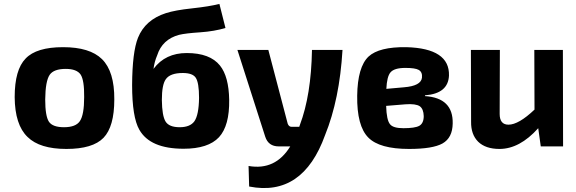

<svg xmlns="http://www.w3.org/2000/svg" viewBox="-20 -748 2944 981"><path d="M501 -446Q565 -383 564 -240Q564 -101 509 -44Q454 13 319 13Q183 13 121 -48Q56 -110 55 -252Q55 -392 111 -449Q166 -507 302 -507Q439 -507 501 -446ZM234 -366Q212 -334 211 -240Q211 -155 230 -126Q249 -98 307 -98Q367 -98 388 -129Q410 -161 410 -252Q411 -338 392 -367Q372 -396 316 -396Q255 -396 234 -366Z M1132 -605Q1075 -588 1004 -583Q928 -578 895 -570Q809 -547 783 -465Q769 -433 764 -394L765 -397Q825 -477 934 -477Q1053 -477 1104 -413Q1149 -357 1151 -238Q1153 -106 1099 -47Q1044 12 918 12Q747 12 692 -85Q655 -149 655 -314Q656 -482 685 -555Q722 -647 828 -681Q875 -696 959 -705Q1051 -715 1101 -728ZM827 -343Q807 -315 807 -237Q808 -156 826 -127Q844 -98 898 -98Q951 -98 973 -128Q996 -161 997 -248Q997 -326 980 -351Q964 -375 914 -375Q849 -375 827 -343Z M1730 -493Q1715 -240 1641 -58Q1527 259 1253 205L1250 100Q1387 124 1463 0H1404Q1351 0 1335 -50L1193 -493H1351L1450 -116Q1456 -100 1470 -100H1509L1512 -109Q1570 -262 1574 -493Z M2151 -257Q2296 -248 2293 -117Q2292 -44 2241 -15Q2191 13 2070 13Q1919 13 1862 -45Q1803 -104 1805 -259Q1807 -406 1863 -459Q1917 -509 2056 -507Q2278 -501 2274 -362Q2270 -270 2152 -261ZM2044 -302Q2131 -309 2136 -351Q2139 -380 2119 -391Q2101 -401 2051 -401Q1994 -401 1975 -378Q1957 -357 1954 -294ZM1953 -207Q1955 -134 1973 -113Q1989 -93 2041 -93Q2100 -93 2122 -105Q2145 -118 2145 -155Q2144 -191 2125 -205Q2104 -219 2051 -215Z M2857 0H2743L2730 -93Q2635 13 2532 13Q2461 13 2423 -24Q2386 -61 2387 -126L2386 -493H2534L2533 -166Q2533 -111 2578 -111Q2630 -111 2711 -188L2710 -493H2856Z"/></svg>

Font: Taylor Sans Bold LRS
Style: Bold
Weight: 700
Italic angle: -8°
Designer: Natanael Gama
Version: Version 1.001 September 8, 2015